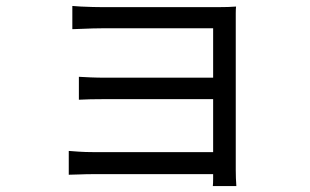

<svg xmlns="http://www.w3.org/2000/svg" viewBox="-20 -569 1040 645"><path d="M223 -549Q232 -548 251.5 -547Q271 -546 291.5 -545.5Q312 -545 325 -545Q342 -545 378.5 -545Q415 -545 462 -545Q509 -545 557 -545Q605 -545 646 -545Q687 -545 712 -545Q729 -545 746 -545.5Q763 -546 773 -547Q772 -539 772 -524.5Q772 -510 772 -496Q772 -487 772 -453Q772 -419 772 -370Q772 -321 772 -265.5Q772 -210 772 -156.5Q772 -103 772 -61Q772 -19 772 2Q772 14 772.5 29.5Q773 45 774 56H695Q696 47 696 31Q696 15 696 0Q696 -26 696 -69Q696 -112 696 -163Q696 -214 696 -265.5Q696 -317 696 -361.5Q696 -406 696 -436Q696 -466 696 -474Q687 -474 660.5 -474Q634 -474 597 -474Q560 -474 518.5 -474Q477 -474 438 -474Q399 -474 369 -474Q339 -474 325 -474Q312 -474 291.5 -473.5Q271 -473 251.5 -472Q232 -471 223 -471ZM245 -311Q260 -310 284.5 -309Q309 -308 334 -308Q347 -308 379 -308Q411 -308 454 -308Q497 -308 543 -308Q589 -308 630 -308Q671 -308 699 -308Q727 -308 735 -308V-236Q727 -236 699 -236Q671 -236 630 -236Q589 -236 543 -236Q497 -236 454 -236Q411 -236 379 -236Q347 -236 335 -236Q309 -236 284.5 -235.5Q260 -235 245 -234ZM211 -62Q223 -61 245 -59.5Q267 -58 293 -58Q307 -58 342 -58Q377 -58 423 -58Q469 -58 519 -58Q569 -58 614 -58Q659 -58 691.5 -58Q724 -58 735 -58V16Q723 16 690 16Q657 16 611.5 16Q566 16 517 16Q468 16 422 16Q376 16 342 16Q308 16 294 16Q270 16 246.5 17Q223 18 211 18Z"/></svg>

Font: Noto Sans JP Thin
Style: Regular
Weight: 400
Version: Version 2.004-H2;hotconv 1.0.118;makeotfexe 2.5.65603